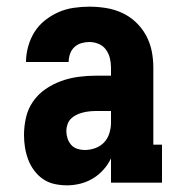

<svg xmlns="http://www.w3.org/2000/svg" viewBox="-20 -548 540 576"><path d="M181 8Q162 8 143.5 4Q125 0 109.5 -10.5Q94 -21 82.5 -36.5Q71 -52 64.5 -69.5Q58 -87 55 -105.5Q52 -124 52 -143Q52 -169 58 -195.5Q64 -222 79.5 -244Q95 -266 117 -281Q139 -296 164 -305Q189 -314 215.5 -317.5Q242 -321 269 -321H313V-345Q313 -360 309.5 -374Q306 -388 297.5 -399.5Q289 -411 275.5 -416.5Q262 -422 248 -422Q236 -422 224 -418.5Q212 -415 203 -406.5Q194 -398 190 -386Q186 -374 186 -362H58Q58 -385 64.5 -408.5Q71 -432 83.5 -452Q96 -472 115 -487Q134 -502 155.5 -511.5Q177 -521 201 -524.5Q225 -528 248 -528Q273 -528 298 -524Q323 -520 346 -509.5Q369 -499 387.5 -481.5Q406 -464 418 -442Q430 -420 435 -395.5Q440 -371 440 -345V-114H466V0H313V-73Q304 -54 290 -38.5Q276 -23 258.5 -12.5Q241 -2 221 3Q201 8 181 8ZM234 -98Q250 -98 265.5 -103.5Q281 -109 292 -120.5Q303 -132 308 -148Q313 -164 313 -180V-215H269Q259 -215 249 -214Q239 -213 229 -210.5Q219 -208 209.5 -203.5Q200 -199 193 -192Q186 -185 182.5 -175Q179 -165 179 -155Q179 -144 182.5 -133Q186 -122 193.5 -113.5Q201 -105 212 -101.5Q223 -98 234 -98Z"/></svg>

Font: Iosevka Curly Slab Heavy
Style: Regular
Weight: 900
Monospace: yes
Designer: Belleve Invis
Foundry: Belleve Invis
Version: Version 22.1.2; ttfautohint (v1.8.4)